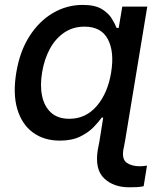

<svg xmlns="http://www.w3.org/2000/svg" viewBox="-20 -573 694 797"><path d="M516.7 204.5Q451.3 204.5 412.3 167.4Q373.2 130.3 385.7 50.1L392.8 13.5L408.4 -84.9H402.3Q389.9 -67.5 368.3 -45.1Q346.6 -22.7 312.5 -6Q278.4 10.7 228.7 10.7Q162.3 10.7 116.5 -23.1Q70.7 -56.8 51.8 -120.2Q33 -183.6 47.6 -271.7Q62.1 -360.1 102.5 -422.9Q142.8 -485.8 200.1 -519.2Q257.5 -552.6 323.2 -552.6Q373.9 -552.6 402 -535.7Q430 -518.8 443.7 -496.4Q457.4 -474.1 464.1 -457H472.7L487.6 -545.5H591.3L498.9 13.5L491.8 50.1Q485.8 88.8 506.7 103Q527.7 117.2 560 117.2Q568.2 117.2 576 116.3Q583.8 115.4 590.2 114.3L576.3 199.9Q565 202.8 549.2 203.7Q533.4 204.5 516.7 204.5ZM267.8 -79.9Q336.3 -79.9 381.9 -133.3Q427.6 -186.8 441.4 -272.7Q455.3 -358.3 427.7 -410.3Q400.2 -462.4 330.6 -462.4Q282.7 -462.4 246.3 -437.5Q209.9 -412.6 186.8 -369.9Q163.7 -327.1 154.8 -272.7Q145.6 -218 154.8 -174.4Q164.1 -130.7 192.1 -105.3Q220.2 -79.9 267.8 -79.9Z"/></svg>

Font: Inter UI Medium
Style: Italic
Weight: 500
Italic angle: 9.39999°
Designer: Rasmus Andersson
Foundry: rsms
Version: 3.2;8d6f07862